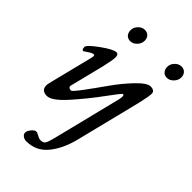

<svg xmlns="http://www.w3.org/2000/svg" viewBox="-270 -710 1063 1063"><g transform="rotate(45 261.5 -178.5)"><path d="M481 -629Q500 -629 511.5 -617Q523 -605 523 -585Q523 -563 506 -545Q489 -527 468 -527Q448 -527 437 -539.5Q426 -552 426 -572Q426 -594 443 -611.5Q460 -629 481 -629ZM69 14Q25 14 25 -27Q25 -34 31 -58L93 -306Q100 -333 91 -333Q79 -333 58 -318.5Q37 -304 36 -304Q24 -304 24 -325Q24 -341 85.5 -385.5Q147 -430 171 -430Q187 -430 187 -405Q187 -385 172 -320L122 -120Q120 -112 125.5 -107Q131 -102 142 -102Q150 -102 188 -153Q226 -204 269.5 -266Q313 -328 362 -379Q411 -430 438 -430Q471 -430 471 -405Q471 -384 456 -320L361 62Q338 155 290 213.5Q242 272 165 272Q151 272 139 263.5Q127 255 127 242Q127 229 141 211.5Q155 194 168 194Q175 194 190.5 203Q206 212 218 212Q238 212 246 200Q254 188 263 152L364 -254Q373 -292 360 -292Q354 -292 298.5 -215.5Q243 -139 175 -62.5Q107 14 69 14ZM194 -629Q213 -629 224.5 -617Q236 -605 236 -585Q236 -563 219 -545Q202 -527 181 -527Q161 -527 150 -539.5Q139 -552 139 -572Q139 -594 156 -611.5Q173 -629 194 -629Z"/></g></svg>

Font: EB Garamond 08
Style: Italic
Weight: 400
Italic angle: -14°
Version: Version 0.016